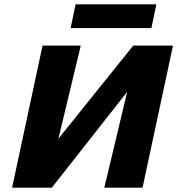

<svg xmlns="http://www.w3.org/2000/svg" viewBox="-20 -869 821 889"><path d="M111 0 127 -73 597 -658H693L676 -580L220 0ZM36 0 177 -658H354L196 0ZM463 0 620 -658H781L640 0ZM307 -739 330 -849H704L681 -739Z"/></svg>

Font: Ysabeau Infant Black
Style: Italic
Weight: 900
Italic angle: -12°
Designer: Christian Thalmann (Catharsis Fonts)
Version: Version 2.001;gftools[0.9.30]; featfreeze: ss01,ss02,lnum